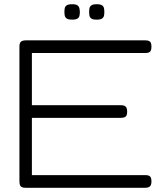

<svg xmlns="http://www.w3.org/2000/svg" viewBox="-20 -878 793 909"><path d="M101 11Q90 11 83.5 8Q77 5 74.5 -2Q72 -9 72 -20V-657Q72 -674 79 -680.5Q86 -687 104 -687H668Q679 -687 685.5 -684Q692 -681 694.5 -674.5Q697 -668 697 -656Q697 -645 694 -638.5Q691 -632 684.5 -629.5Q678 -627 667 -627H131V-380H552Q563 -380 569.5 -377Q576 -374 579 -367.5Q582 -361 582 -349Q582 -338 579 -331.5Q576 -325 569 -322.5Q562 -320 550 -320H131V-49H668Q679 -49 685.5 -46Q692 -43 694.5 -36.5Q697 -30 697 -19Q697 -8 694 -1.5Q691 5 684.5 8Q678 11 667 11ZM438 -785Q419 -785 412 -790.5Q405 -796 403.5 -804.5Q402 -813 402 -821Q402 -831 403.5 -839Q405 -847 412.5 -852.5Q420 -858 437 -858Q456 -858 463.5 -852.5Q471 -847 472.5 -838.5Q474 -830 474 -821Q474 -813 472.5 -804.5Q471 -796 463.5 -790.5Q456 -785 438 -785ZM322 -785Q303 -785 295.5 -790.5Q288 -796 286.5 -804.5Q285 -813 285 -821Q285 -831 286.5 -839Q288 -847 295.5 -852.5Q303 -858 322 -858Q340 -858 347 -852.5Q354 -847 356 -838.5Q358 -830 358 -821Q358 -813 356.5 -804.5Q355 -796 347.5 -790.5Q340 -785 322 -785Z"/></svg>

Font: Fredoka SemiExpanded Light
Style: Regular
Weight: 300
Width: 6
Designer: Ben Nathan
Foundry: Milena B. Brandão, Ben Nathan
Version: Version 2.001